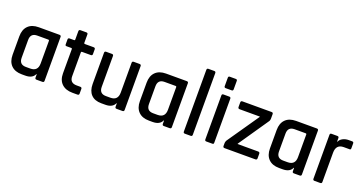

<svg xmlns="http://www.w3.org/2000/svg" viewBox="-36 -1329 3709 1956"><g transform="rotate(20 1818.5 -351.5)"><path d="M247 0H208Q134 0 93.5 -41Q53 -82 53 -155V-355Q53 -429 93.5 -469.5Q134 -510 208 -510H432Q450 -510 450 -493V-17Q450 0 432 0H369Q352 0 352 -17V-53H348Q324 0 247 0ZM352 -170V-415Q352 -425 341 -425H222Q150 -425 150 -351V-159Q150 -85 222 -85H270Q352 -85 352 -170Z M590 -425H542Q532 -425 528.5 -428.5Q525 -432 525 -441V-493Q525 -510 542 -510H590Q600 -510 600 -520V-610Q600 -627 618 -627H681Q698 -627 698 -610V-520Q698 -510 709 -510H802Q820 -510 820 -493V-441Q820 -425 802 -425H709Q698 -425 698 -415V-158Q698 -85 773 -85H812Q830 -85 830 -68V-16Q830 0 812 0H758Q684 0 642 -40Q600 -80 600 -153V-415Q600 -425 590 -425Z M1115 0H1070Q998 0 959.5 -40.5Q921 -81 921 -155V-493Q921 -510 938 -510H1001Q1018 -510 1018 -493V-159Q1018 -85 1090 -85H1138Q1220 -85 1220 -170V-493Q1220 -510 1237 -510H1300Q1318 -510 1318 -493V-17Q1318 0 1300 0H1237Q1220 0 1220 -17V-53H1216Q1192 0 1115 0Z M1627 0H1588Q1514 0 1473.5 -41Q1433 -82 1433 -155V-355Q1433 -429 1473.5 -469.5Q1514 -510 1588 -510H1812Q1830 -510 1830 -493V-17Q1830 0 1812 0H1749Q1732 0 1732 -17V-53H1728Q1704 0 1627 0ZM1732 -170V-415Q1732 -425 1721 -425H1602Q1530 -425 1530 -351V-159Q1530 -85 1602 -85H1650Q1732 -85 1732 -170Z M2040 0H1977Q1960 0 1960 -17V-686Q1960 -703 1977 -703H2040Q2057 -703 2057 -686V-17Q2057 0 2040 0Z M2193 -595V-686Q2193 -702 2209 -702H2274Q2290 -702 2290 -686V-595Q2290 -578 2274 -578H2209Q2193 -578 2193 -595ZM2193 -17V-493Q2193 -510 2209 -510H2273Q2290 -510 2290 -493V-17Q2290 -7 2286.5 -3.5Q2283 0 2274 0H2210Q2193 0 2193 -17Z M2390 -17V-43Q2390 -68 2404 -86L2635 -421V-425H2416Q2398 -425 2398 -443V-493Q2398 -510 2416 -510H2732Q2749 -510 2749 -493V-447Q2749 -423 2737 -409L2518 -89V-85H2741Q2759 -85 2759 -67V-17Q2759 0 2741 0H2408Q2390 0 2390 -17Z M3037 0H2998Q2924 0 2883.5 -41Q2843 -82 2843 -155V-355Q2843 -429 2883.5 -469.5Q2924 -510 2998 -510H3222Q3240 -510 3240 -493V-17Q3240 0 3222 0H3159Q3142 0 3142 -17V-53H3138Q3114 0 3037 0ZM3142 -170V-415Q3142 -425 3131 -425H3012Q2940 -425 2940 -351V-159Q2940 -85 3012 -85H3060Q3142 -85 3142 -170Z M3445 0H3382Q3365 0 3365 -17V-493Q3365 -510 3382 -510H3445Q3462 -510 3462 -493V-455H3466Q3476 -480 3504.5 -495Q3533 -510 3568 -510H3605Q3622 -510 3622 -493V-441Q3622 -422 3605 -425H3545Q3462 -425 3462 -334V-17Q3462 0 3445 0Z"/></g></svg>

Font: Rajdhani SemiBold
Style: Regular
Weight: 600
Designer: Satya Rajpurohit, Jyotish Sonowal
Foundry: Indian Type Foundry
Version: Version 1.201 February 1, 2022